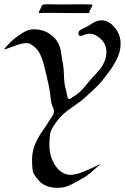

<svg xmlns="http://www.w3.org/2000/svg" viewBox="-26 -893 584 898"><path d="M163.1 -851.6Q165 -854.5 167 -860.4Q168.9 -866.2 169.9 -867.2Q170.9 -868.2 174.3 -870.1Q177.7 -872.1 182.1 -872.6Q186.5 -873 195.3 -873Q199.2 -873 225.1 -872.6Q251 -872.1 273.4 -872.1H276.4Q292 -872.1 317.4 -872.6Q342.8 -873 354.5 -873Q361.3 -873 377.9 -872.6Q394.5 -872.1 403.3 -872.1Q406.2 -870.1 406.2 -869.1Q406.2 -866.2 400.9 -856.9Q395.5 -847.7 394.5 -844.7Q393.6 -843.8 393.1 -840.8Q392.6 -837.9 392.6 -836.4Q392.6 -835 391.6 -833.5Q390.6 -832 388.7 -832H310.5Q269.5 -832 240.2 -832.5Q210.9 -833 200.2 -833Q175.8 -833 157.2 -832Q155.3 -832 155.3 -834Q155.3 -838.9 163.1 -851.6ZM444.3 -126Q444.3 -125 434.6 -117.2Q417 -102.5 397.5 -85Q377 -67.4 359.4 -58.6Q353.5 -55.7 350.6 -53.7Q345.7 -50.8 329.1 -41.5Q312.5 -32.2 307.1 -29.8Q301.8 -27.3 289.6 -22.5Q277.3 -17.6 266.6 -16.1Q255.9 -14.6 243.2 -14.6Q185.5 -14.6 156.2 -47.9Q134.8 -72.3 129.4 -86.4Q124 -100.6 124 -146.5Q124 -184.6 138.2 -218.3Q152.3 -252 173.8 -282.2Q195.3 -312.5 198.2 -318.4Q202.1 -326.2 210 -336.9Q217.8 -347.7 222.2 -356Q226.6 -364.3 226.6 -372.1Q226.6 -379.9 219.7 -395.5Q212.9 -411.1 210.9 -433.6Q208 -478.5 179.7 -587.9Q169.9 -625 157.2 -647.5Q144.5 -669.9 117.2 -686.5Q109.4 -691.4 97.7 -691.4Q76.2 -691.4 37.6 -676.8Q-1 -662.1 -2.9 -662.1Q-5.9 -662.1 -5.9 -664.1Q30.3 -707 59.6 -725.6Q63.5 -728.5 73.2 -734.9Q83 -741.2 87.4 -743.7Q91.8 -746.1 99.6 -749.5Q107.4 -752.9 115.2 -754.4Q123 -755.9 132.8 -755.9Q189.5 -755.9 227.5 -716.8Q240.2 -704.1 247.6 -688.5Q254.9 -672.9 257.3 -661.1Q259.8 -649.4 262.7 -627.9Q265.6 -606.4 268.6 -593.8Q272.5 -573.2 273.4 -535.6Q274.4 -498 282.2 -473.6Q284.2 -468.8 286.1 -456.1Q288.1 -443.4 290.5 -436.5Q293 -429.7 297.9 -429.7Q298.8 -429.7 302.7 -431.6Q332 -449.2 347.2 -462.9Q362.3 -476.6 383.8 -503.9Q394.5 -517.6 414.1 -538.6Q433.6 -559.6 443.8 -572.3Q454.1 -585 462.9 -606Q471.7 -627 471.7 -650.4Q471.7 -686.5 445.3 -710.9Q418.9 -735.4 392.6 -735.4Q381.8 -735.4 367.7 -730Q353.5 -724.6 350.6 -724.6Q340.8 -724.6 340.8 -739.3Q340.8 -746.1 348.1 -751.5Q355.5 -756.8 368.7 -762.7Q381.8 -768.6 386.7 -771.5Q387.7 -771.5 392.1 -774.9Q396.5 -778.3 401.9 -781.7Q407.2 -785.2 414.6 -789.1Q421.9 -793 431.2 -795.4Q440.4 -797.9 449.2 -797.9Q482.4 -797.9 510.3 -764.6Q538.1 -731.4 538.1 -688.5Q538.1 -668.9 532.7 -648.4Q527.3 -627.9 517.1 -609.9Q506.8 -591.8 499.5 -579.6Q492.2 -567.4 481.4 -554.2Q470.7 -541 470.7 -540Q459 -523.4 445.8 -508.3Q432.6 -493.2 424.3 -485.4Q416 -477.5 397 -460Q377.9 -442.4 369.1 -434.6Q353.5 -419.9 309.1 -389.6Q264.6 -359.4 243.2 -330.1Q241.2 -327.1 237.3 -322.3Q217.8 -295.9 211.4 -277.8Q205.1 -259.8 205.1 -215.8Q205.1 -158.2 233.9 -116.7Q262.7 -75.2 305.7 -75.2Q326.2 -75.2 358.9 -87.9Q391.6 -100.6 417 -113.3Q442.4 -126 444.3 -126Z"/></svg>

Font: Isabella
Style: Medium
Weight: 500
Designer: John Stracke
Version: Version 001.202